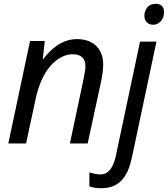

<svg xmlns="http://www.w3.org/2000/svg" viewBox="-20 -756 888 1016"><path d="M24 3H118L168 -230C204 -405 297 -469 364 -469C409 -469 432 -448 432 -405C432 -386 427 -368 422 -337L350 3H444L515 -325C520 -349 526 -383 526 -414C526 -499 473 -549 388 -549C301 -549 244 -489 206 -440L217 -539H139ZM515 240C614 240 657 177 678 77L808 -536H721L593 69C579 134 552 167 511 167C490 167 469 161 453 156V230C470 237 490 240 515 240ZM791 -625C819 -625 848 -650 848 -691C848 -721 833 -736 803 -736C766 -736 744 -707 744 -672C744 -643 764 -625 791 -625Z"/></svg>

Font: BC Sans
Style: Italic
Weight: 400
Italic angle: -12°
Designer: Monotype Design Team
Designer: Province of B.C.
Foundry: Monotype Imaging Inc.
Version: Version 2.000;GOOG;noto-source:20170915:90ef993387c0